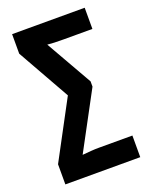

<svg xmlns="http://www.w3.org/2000/svg" viewBox="-136 -787 673 860"><g transform="rotate(-20 201.0 -357.0)"><path d="M24 0V-96L171 -371L30 -621V-714H376V-613H239Q190 -613 162 -616L288 -395V-370L142 -98Q164 -100 183.5 -101.5Q203 -103 221 -103H381V0Z"/></g></svg>

Font: Noto Sans ExtraCondensed SemiBold
Style: Regular
Weight: 600
Width: 2
Designer: Monotype Design Team
Foundry: Monotype Imaging Inc.
Version: Version 2.013; ttfautohint (v1.8.4.7-5d5b)